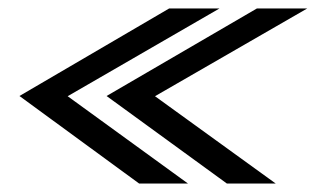

<svg xmlns="http://www.w3.org/2000/svg" viewBox="-20 -474 766 454"><path d="M516.5 -40 232 -247 587.5 -454H706.5L346.5 -246.5L632 -40ZM309 -40 26 -247 380 -454H499L140 -246.5L424.5 -40Z"/></svg>

Font: Anybody UltraExpanded Regular
Style: Italic
Weight: 400
Width: 9
Italic angle: -10°
Designer: Tyler Finck
Foundry: Etcetera Type Company
Version: Version 1.010; ttfautohint (v1.8.3) -l 8 -r 50 -G 200 -x 14 